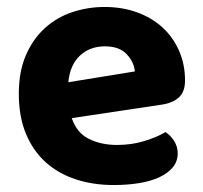

<svg xmlns="http://www.w3.org/2000/svg" viewBox="-20 -516 583 551"><path d="M186 -177Q200 -135 235 -117.5Q270 -100 316 -100Q358 -100 395 -111.5Q432 -123 455 -137Q470 -127 480 -111Q490 -95 490 -76Q490 -53 476 -36Q462 -19 437.5 -7.5Q413 4 379.5 9.5Q346 15 306 15Q247 15 197 -1.5Q147 -18 111 -50.5Q75 -83 54.5 -132Q34 -181 34 -247Q34 -311 54.5 -358Q75 -405 109.5 -436Q144 -467 188.5 -481.5Q233 -496 280 -496Q331 -496 373.5 -480.5Q416 -465 446.5 -437Q477 -409 494 -370Q511 -331 511 -285Q511 -253 494 -237Q477 -221 446 -216ZM281 -383Q238 -383 209.5 -356.5Q181 -330 176 -280L367 -311Q365 -337 344 -360Q323 -383 281 -383Z"/></svg>

Font: Baloo Da 2
Style: Bold
Weight: 700
Designer: Noopur Datye, Sulekha Rajkumar and Ek Type
Foundry: Ek Type
Version: Version 1.640;hotconv 1.0.111;makeotfexe 2.5.65597; ttfautoh